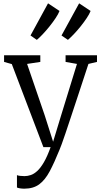

<svg xmlns="http://www.w3.org/2000/svg" viewBox="-20 -885 610 1155"><path d="M126 250Q112.5 250 100.2 248Q88 246 82 243V168.5Q88 171.5 101.2 173Q114.5 174.5 127.5 174.5Q146 174.5 165.2 168Q184.5 161.5 204.2 143.5Q224 125.5 244.2 90.8Q264.5 56 284.5 0H241L51 -499.5L4.5 -512.5V-552.5H222.5V-512.5L143 -500.5L249 -191L299.5 -32.5L348 -192L443 -500.5L374.5 -512.5V-552.5H563.5V-512.5L512 -500.5Q477 -393.5 450.5 -313.5Q424 -233.5 405 -176Q386 -118.5 373 -80.2Q360 -42 351.5 -18.8Q343 4.5 338 16Q307 93 279.2 145.2Q251.5 197.5 216 223.8Q180.5 250 126 250ZM388 -645.5 350 -671.5 456 -865 525 -819Q518 -800.5 501.2 -775.5Q484.5 -750.5 463.8 -724.8Q443 -699 422.8 -678Q402.5 -657 389 -645.5ZM201 -645.5 163.5 -671.5 269 -865 338 -819Q331 -800.5 314.2 -775.5Q297.5 -750.5 276.8 -724.8Q256 -699 236 -678Q216 -657 202 -645.5Z"/></svg>

Font: Merriweather 24pt Light
Style: Regular
Weight: 300
Designer: Eben Sorkin
Foundry: Eben Sorkin
Version: Version 2.100